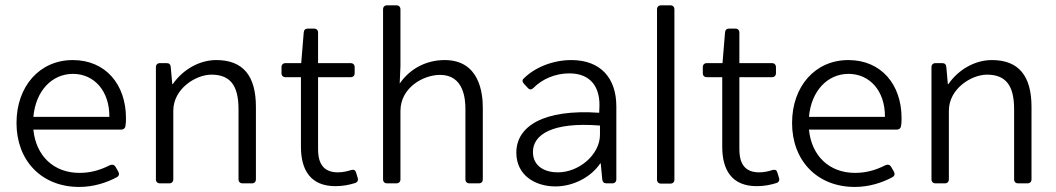

<svg xmlns="http://www.w3.org/2000/svg" viewBox="-20 -700 4030 733"><path d="M460.9 -249C460.9 -377.9 382.8 -470.7 257.8 -470.7C130.9 -470.7 43 -370.1 43 -230.5C43 -85.9 139.6 13.7 282.2 13.7C337.9 13.7 387.7 -2.9 425.8 -23.4C434.6 -28.3 436.5 -36.1 431.6 -44.9L420.9 -63.5C416 -71.3 408.2 -73.2 399.4 -69.3C359.4 -48.8 322.3 -40 283.2 -40C185.5 -40 117.2 -104.5 107.4 -205.1H442.4C451.2 -205.1 458 -210 459 -219.7C460.9 -230.5 460.9 -240.2 460.9 -249ZM397.5 -253.9H107.4C116.2 -352.5 177.7 -418 258.8 -418C337.9 -418 398.4 -354.5 397.5 -253.9Z M805.7 -470.7C743.2 -470.7 679.7 -436.5 639.6 -378.9H637.7L631.8 -444.3C630.9 -454.1 626 -459 616.2 -459H590.8C581.1 -459 575.2 -453.1 575.2 -443.4V-15.6C575.2 -5.9 581.1 0 590.8 0H626C635.7 0 641.6 -5.9 641.6 -15.6V-277.3C641.6 -361.3 727.5 -415 787.1 -415C859.4 -415 890.6 -373 890.6 -283.2V-15.6C890.6 -5.9 896.5 0 906.2 0H941.4C951.2 0 957 -5.9 957 -15.6V-292C957 -409.2 909.2 -470.7 805.7 -470.7Z M1320.3 -50.8C1305.7 -45.9 1288.1 -42 1269.5 -42C1200.2 -42 1194.3 -97.7 1194.3 -131.8V-405.3H1318.4C1328.1 -405.3 1334 -411.1 1334 -420.9V-443.4C1334 -453.1 1328.1 -459 1318.4 -459H1194.3V-575.2C1194.3 -585 1188.5 -590.8 1178.7 -590.8H1155.3C1145.5 -590.8 1140.6 -585.9 1139.6 -576.2L1129.9 -459H1070.3C1060.5 -459 1054.7 -453.1 1054.7 -443.4V-420.9C1054.7 -411.1 1060.5 -405.3 1070.3 -405.3H1128.9V-139.6C1128.9 -51.8 1165 10.7 1260.7 10.7C1289.1 10.7 1312.5 5.9 1335 -1C1344.7 -3.9 1348.6 -11.7 1345.7 -20.5L1339.8 -40C1336.9 -50.8 1331.1 -53.7 1320.3 -50.8Z M1677.7 -470.7C1609.4 -470.7 1545.9 -439.5 1505.9 -380.9L1508.8 -447.3V-664.1C1508.8 -673.8 1502.9 -679.7 1493.2 -679.7H1458C1448.2 -679.7 1442.4 -673.8 1442.4 -664.1V-15.6C1442.4 -5.9 1448.2 0 1458 0H1493.2C1502.9 0 1508.8 -5.9 1508.8 -15.6V-276.4C1508.8 -365.2 1595.7 -414.1 1660.2 -414.1C1751 -414.1 1756.8 -321.3 1756.8 -284.2V-15.6C1756.8 -5.9 1762.7 0 1772.5 0H1807.6C1817.4 0 1823.2 -5.9 1823.2 -15.6V-289.1C1823.2 -342.8 1811.5 -470.7 1677.7 -470.7Z M2161.1 -470.7C2091.8 -470.7 2022.5 -443.4 1979.5 -400.4C1972.7 -394.5 1973.6 -387.7 1980.5 -379.9L1995.1 -364.3C2002 -356.4 2009.8 -357.4 2016.6 -364.3C2049.8 -398.4 2100.6 -419.9 2153.3 -419.9C2236.3 -419.9 2269.5 -366.2 2268.6 -296.9L2267.6 -269.5C2054.7 -284.2 1951.2 -217.8 1951.2 -117.2C1951.2 -31.2 2022.5 11.7 2100.6 11.7C2168 11.7 2236.3 -23.4 2271.5 -76.2H2273.4L2279.3 -14.6C2280.3 -4.9 2286.1 0 2295.9 0H2317.4C2327.1 0 2333 -5.9 2333 -15.6V-293.9C2333 -401.4 2273.4 -470.7 2161.1 -470.7ZM2109.4 -42C2063.5 -42 2014.6 -62.5 2014.6 -120.1C2014.6 -184.6 2085.9 -235.4 2270.5 -220.7V-185.5C2270.5 -110.4 2191.4 -42 2109.4 -42Z M2503.9 1H2539.1C2548.8 1 2554.7 -4.9 2554.7 -14.6V-664.1C2554.7 -673.8 2548.8 -679.7 2539.1 -679.7H2503.9C2494.1 -679.7 2488.3 -673.8 2488.3 -664.1V-14.6C2488.3 -4.9 2494.1 1 2503.9 1Z M2928.7 -50.8C2914.1 -45.9 2896.5 -42 2877.9 -42C2808.6 -42 2802.7 -97.7 2802.7 -131.8V-405.3H2926.8C2936.5 -405.3 2942.4 -411.1 2942.4 -420.9V-443.4C2942.4 -453.1 2936.5 -459 2926.8 -459H2802.7V-575.2C2802.7 -585 2796.9 -590.8 2787.1 -590.8H2763.7C2753.9 -590.8 2749 -585.9 2748 -576.2L2738.3 -459H2678.7C2668.9 -459 2663.1 -453.1 2663.1 -443.4V-420.9C2663.1 -411.1 2668.9 -405.3 2678.7 -405.3H2737.3V-139.6C2737.3 -51.8 2773.4 10.7 2869.1 10.7C2897.5 10.7 2920.9 5.9 2943.4 -1C2953.1 -3.9 2957 -11.7 2954.1 -20.5L2948.2 -40C2945.3 -50.8 2939.5 -53.7 2928.7 -50.8Z M3421.9 -249C3421.9 -377.9 3343.8 -470.7 3218.8 -470.7C3091.8 -470.7 3003.9 -370.1 3003.9 -230.5C3003.9 -85.9 3100.6 13.7 3243.2 13.7C3298.8 13.7 3348.6 -2.9 3386.7 -23.4C3395.5 -28.3 3397.5 -36.1 3392.6 -44.9L3381.8 -63.5C3377 -71.3 3369.1 -73.2 3360.4 -69.3C3320.3 -48.8 3283.2 -40 3244.1 -40C3146.5 -40 3078.1 -104.5 3068.4 -205.1H3403.3C3412.1 -205.1 3418.9 -210 3419.9 -219.7C3421.9 -230.5 3421.9 -240.2 3421.9 -249ZM3358.4 -253.9H3068.4C3077.1 -352.5 3138.7 -418 3219.7 -418C3298.8 -418 3359.4 -354.5 3358.4 -253.9Z M3766.6 -470.7C3704.1 -470.7 3640.6 -436.5 3600.6 -378.9H3598.6L3592.8 -444.3C3591.8 -454.1 3586.9 -459 3577.1 -459H3551.8C3542 -459 3536.1 -453.1 3536.1 -443.4V-15.6C3536.1 -5.9 3542 0 3551.8 0H3586.9C3596.7 0 3602.5 -5.9 3602.5 -15.6V-277.3C3602.5 -361.3 3688.5 -415 3748 -415C3820.3 -415 3851.6 -373 3851.6 -283.2V-15.6C3851.6 -5.9 3857.4 0 3867.2 0H3902.3C3912.1 0 3918 -5.9 3918 -15.6V-292C3918 -409.2 3870.1 -470.7 3766.6 -470.7Z"/></svg>

Font: Ed Sans Neue Light
Style: Regular
Weight: 300
Designer: Stephen Hutchings
Version: Version 1.004;PS 001.004;hotconv 1.0.88;makeotf.lib2.5.64775